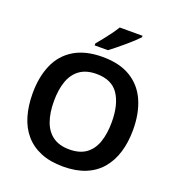

<svg xmlns="http://www.w3.org/2000/svg" viewBox="-164 -1068 1115 1210"><g transform="rotate(20 394.0 -463.0)"><path d="M731 -358Q731 -275 710.5 -207.5Q690 -140 648.5 -91Q607 -42 543.5 -16Q480 10 394 10Q307 10 243.5 -16.5Q180 -43 138.5 -91.5Q97 -140 77 -208Q57 -276 57 -359Q57 -469 93 -551.5Q129 -634 204.5 -679.5Q280 -725 395 -725Q509 -725 583.5 -679.5Q658 -634 694.5 -551.5Q731 -469 731 -358ZM200 -358Q200 -280 220.5 -223Q241 -166 284 -135.5Q327 -105 394 -105Q463 -105 505.5 -135.5Q548 -166 568 -223Q588 -280 588 -358Q588 -476 542.5 -543.5Q497 -611 395 -611Q327 -611 284 -580.5Q241 -550 220.5 -493.5Q200 -437 200 -358ZM584 -926Q571 -912 549.5 -892Q528 -872 502.5 -850.5Q477 -829 453 -809.5Q429 -790 410 -776H321V-789Q337 -808 357.5 -833.5Q378 -859 398 -886.5Q418 -914 431 -936H584Z"/></g></svg>

Font: Noto Sans Oriya SemiBold
Style: Regular
Weight: 600
Version: Version 2.003